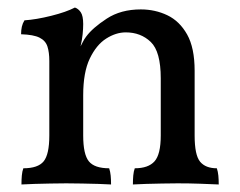

<svg xmlns="http://www.w3.org/2000/svg" viewBox="-20 -487 637 510"><path d="M111 -214V-325Q111 -348 106 -363.5Q101 -379 85 -387Q69 -395 36 -396Q36 -407 38 -416Q40 -425 45 -433Q76 -435 116 -445Q156 -455 179 -467Q188 -464 194.5 -454.5Q201 -445 201 -423ZM497 -127Q497 -75 511.5 -57.5Q526 -40 556 -40Q559 -31 560 -20.5Q561 -10 561 3Q539 2 511 1Q483 0 452 0Q432 0 410 0.5Q388 1 368 1.5Q348 2 333 3Q333 -10 334 -21Q335 -32 338 -40Q374 -40 390.5 -58.5Q407 -77 407 -127V-279Q407 -350 380.5 -375.5Q354 -401 314 -401Q288 -401 262 -384.5Q236 -368 218.5 -331.5Q201 -295 201 -234V-127Q201 -77 216 -58.5Q231 -40 270 -40Q273 -31 274 -20.5Q275 -10 275 3Q261 2 241 1.5Q221 1 198.5 0.5Q176 0 156 0Q136 0 114 0.5Q92 1 72 1.5Q52 2 37 3Q37 -10 38 -21Q39 -32 42 -40Q81 -40 96 -58.5Q111 -77 111 -127V-325L201 -423Q201 -411 199.5 -396Q198 -381 194 -364Q197 -369 200 -375.5Q203 -382 209 -390Q226 -413 263.5 -437.5Q301 -462 354 -462Q392 -462 424.5 -446.5Q457 -431 477 -395.5Q497 -360 497 -299Z"/></svg>

Font: Vollkorn
Style: Regular
Weight: 400
Designer: Friedrich Althausen
Foundry: Friedrich Althausen
Version: Version 4.104